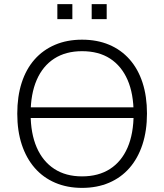

<svg xmlns="http://www.w3.org/2000/svg" viewBox="-20 -906 799 934"><path d="M100 -332V-384H664V-332ZM379 8Q307 8 248.5 -17Q190 -42 149 -89Q108 -136 86 -202.5Q64 -269 64 -353Q64 -437 85.5 -503.5Q107 -570 148 -616.5Q189 -663 247.5 -688Q306 -713 379 -713Q452 -713 510.5 -688.5Q569 -664 610.5 -617Q652 -570 673.5 -503.5Q695 -437 695 -354Q695 -270 673 -203Q651 -136 610 -89Q569 -42 510.5 -17Q452 8 379 8ZM379 -48Q459 -48 515 -84Q571 -120 600.5 -188Q630 -256 630 -353Q630 -450 600.5 -517.5Q571 -585 515.5 -621Q460 -657 379 -657Q300 -657 244 -621Q188 -585 158.5 -517Q129 -449 129 -353Q129 -257 158.5 -189Q188 -121 244 -84.5Q300 -48 379 -48ZM426 -813V-886H499V-813ZM259 -813V-886H332V-813Z"/></svg>

Font: Nunito Sans 12pt Light
Style: Regular
Weight: 300
Designer: Vernon Adams
Foundry: Vernon Adams
Version: Version 3.101;gftools[0.9.27]